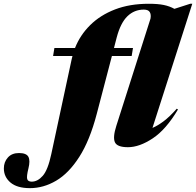

<svg xmlns="http://www.w3.org/2000/svg" viewBox="-254 -767 1041 1020"><path d="M260 -162Q223 -20.5 167.2 66.5Q111.5 153.5 44.2 193Q-23 232.5 -95 232.5Q-163 232.5 -198.2 202.8Q-233.5 173 -233.5 127.5Q-233.5 93.5 -212.2 69.8Q-191 46 -153 46Q-114 46 -103.2 66Q-92.5 86 -103 128Q-113.5 170 -109.5 184Q-105.5 198 -85.5 198Q-54 198 -26.8 167Q0.5 136 18.5 51.5L127 -453.5Q128.5 -461.5 131 -469.5H28L35 -512H144.5Q171.5 -580.5 225 -633.5Q278.5 -686.5 356.8 -716.8Q435 -747 536.5 -747Q585 -747 616.2 -740.5Q647.5 -734 672.5 -720L756.5 -747H767.5L556 -87.5Q582.5 -98.5 614.2 -122Q646 -145.5 685 -189.5L691.5 -185.5Q628 -78.5 557.2 -31.8Q486.5 15 425.5 15Q368.5 15 356.5 -11.2Q344.5 -37.5 364 -98.5L545.5 -668Q549.5 -690 541.5 -703Q533.5 -716 510 -716Q459.5 -716 423 -680.8Q386.5 -645.5 366 -568L351.5 -512H452.5L445.5 -469.5H340.5Z"/></svg>

Font: Newsreader 72pt ExtraBold
Style: Italic
Weight: 800
Italic angle: -17°
Designer: Hugues Gentile
Foundry: Production Type
Version: Version 1.003; ttfautohint (v1.8.3)